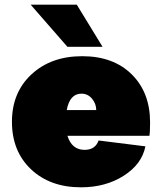

<svg xmlns="http://www.w3.org/2000/svg" viewBox="-20 -780 692 820"><path d="M341 -140Q387 -140 401 -180L601 -155Q586 -79 508.5 -29.5Q431 20 326 20Q194 20 112.5 -57Q31 -134 31 -260Q31 -385 114.5 -462.5Q198 -540 331 -540Q464 -540 542.5 -462.5Q621 -385 621 -257Q621 -214 618 -200H268Q287 -140 341 -140ZM265 -310H391Q391 -337 373 -358.5Q355 -380 328 -380Q278 -380 265 -310ZM111 -760H308L418 -580H268Z"/></svg>

Font: Metropolitano Black
Style: Regular
Weight: 900
Designer: Fonts by Alex Slobzheninov & Chris M. Simpson / Changes by Cristiano Sobral
Foundry: Fonts by Alex Slobzheninov & Chris M. Simpson / Changes by Cristiano Sobral
Version: Version 1.00;August 30, 2020;FontCreator 13.0.0.2681 64-bit